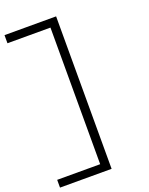

<svg xmlns="http://www.w3.org/2000/svg" viewBox="-185 -894 844 1091"><g transform="rotate(-20 237.0 -348.0)"><path d="M295 113H-17V66H243V-760H-17V-809H295Z"/></g></svg>

Font: BioRhyme Expanded Light
Style: Regular
Weight: 300
Width: 7
Designer: Aoife Mooney
Foundry: Aoife Mooney Type
Version: Version 1.001